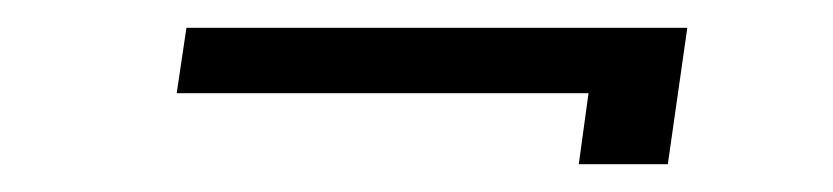

<svg xmlns="http://www.w3.org/2000/svg" viewBox="-20 -266 599 138"><path d="M396 -148 403 -199H107L114 -246H474L460 -148Z"/></svg>

Font: Josefin Slab SemiBold
Style: Italic
Weight: 600
Italic angle: -12°
Designer: Santiago Orozco
Foundry: Typemade
Version: Version 2.000